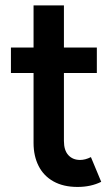

<svg xmlns="http://www.w3.org/2000/svg" viewBox="-20 -702 423 729"><path d="M107.4 -159.2V-424.8H21.5V-521.5H107.4V-681.6H222.7V-521.5H347.7V-424.8H222.7V-167Q222.7 -131.3 239.5 -113Q256.3 -94.7 284.2 -94.7Q303.7 -94.7 325.2 -105.5L364.3 -11.7Q325.2 7.8 274.4 7.8Q220.7 7.8 183.1 -13.2Q145.5 -34.2 126.5 -72Q107.4 -109.9 107.4 -159.2Z"/></svg>

Font: Reddit Sans Vanilla SemiBold
Style: Regular
Weight: 600
Designer: Stephen Hutchings
Foundry: Reddit
Version: Version 1.013